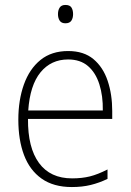

<svg xmlns="http://www.w3.org/2000/svg" viewBox="-20 -745 527 775"><path d="M255 -539Q318 -539 357 -506.5Q396 -474 414.5 -419Q433 -364 433 -297V-265H93Q92 -149 137.5 -87Q183 -25 271 -25Q311 -25 343 -33Q375 -41 414 -61V-23Q381 -7 346.5 1.5Q312 10 270 10Q196 10 148 -24Q100 -58 77 -119Q54 -180 54 -262Q54 -341 76.5 -404Q99 -467 143.5 -503Q188 -539 255 -539ZM255 -505Q186 -505 143.5 -453Q101 -401 94 -299H395Q396 -358 381 -405Q366 -452 335 -478.5Q304 -505 255 -505ZM244 -725Q262 -725 268.5 -714.5Q275 -704 275 -688Q275 -672 268 -661.5Q261 -651 244 -651Q228 -651 221 -661.5Q214 -672 214 -688Q214 -704 221 -714.5Q228 -725 244 -725Z"/></svg>

Font: Noto Sans Arabic SemCond ExtLt
Style: Regular
Weight: 200
Width: 4
Designer: Monotype Design Team, Nadine Chahine, Nizar Qandah and Khaled Hosny
Foundry: Monotype Imaging Inc.
Version: Version 2.012; ttfautohint (v1.8.4.7-5d5b)